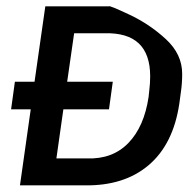

<svg xmlns="http://www.w3.org/2000/svg" viewBox="-20 -585 612 606"><path d="M555 -352Q555 -322 551 -295L546 -258Q527 -130 449.5 -64Q372 2 247 0H146H97H43L77 -240H15L27 -327H89L123 -565H173H226H324Q324 -569 388 -539Q452 -509 503.5 -461.5Q555 -414 555 -352ZM454 -344Q454 -484 310 -480H214L192 -327H336L324 -240H180L158 -85H254Q335 -82 385 -133.5Q435 -185 449 -279L451 -298Q454 -322 454 -344Z"/></svg>

Font: Neutral Grotesk
Style: Italic
Weight: 400
Italic angle: -8°
Designer: Nawras Khrais
Foundry: Nawras Khrais
Version: Version 1.000